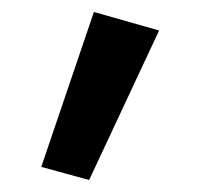

<svg xmlns="http://www.w3.org/2000/svg" viewBox="-20 -130 354 321"><path d="M137 -110 246 -79 129 171 49 149Z"/></svg>

Font: Jost* Medium
Style: Regular
Weight: 500
Version: Version 3.7